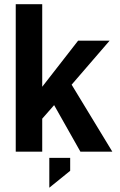

<svg xmlns="http://www.w3.org/2000/svg" viewBox="-20 -710 560 899"><path d="M233.4 -217.8 177.7 -154.3V0H53.7V-690.4H177.7V-303.7L345.7 -519.5H493.2L315.4 -313.5L505.9 0H356.4ZM210.9 29.3H308.6V89.8L210.9 168.9Z"/></svg>

Font: DINish
Style: Bold
Weight: 700
Designer: Bert Driehuis
Foundry: Playbeing
Version: Version 3.008; git-95204e4c-release